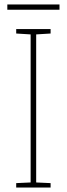

<svg xmlns="http://www.w3.org/2000/svg" viewBox="-20 -845 300 865"><path d="M248 -825H13V-801H248ZM208 0V-20L143 -23V-690L208 -694V-714H53V-694L118 -690V-23L53 -20V0Z"/></svg>

Font: Noto Sans Sinhala UI SemiCondensed Thin
Style: Regular
Weight: 100
Width: 4
Designer: Jelle Bosma - Monotype Design Team
Foundry: Monotype Imaging Inc.
Version: Version 2.006